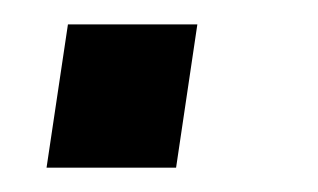

<svg xmlns="http://www.w3.org/2000/svg" viewBox="-20 -138 262 158"><path d="M18.3 0 35.9 -117.9H142.4L124.9 0Z"/></svg>

Font: Public Sans Thin
Style: Italic
Weight: 100
Italic angle: -8°
Designer: The Public Sans project authors (U.S. Web Design System). Libre Franklin designed by Pablo Impallari and Rodrigo Fuenzal
Version: Version 2.000